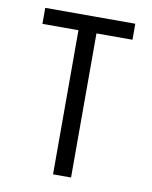

<svg xmlns="http://www.w3.org/2000/svg" viewBox="-74 -681 586 738"><g transform="rotate(10 219.0 -312.5)"><path d="M253.9 -562.5V0H183.6V-562.5H43V-625H394.5V-562.5Z"/></g></svg>

Font: Sudo Var
Style: Regular
Weight: 400
Monospace: yes
Designer: Jens Kutilek
Foundry: Jens Kutilek
Version: Version 0.065;FEAKit 1.0